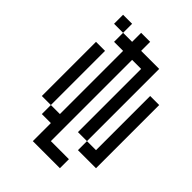

<svg xmlns="http://www.w3.org/2000/svg" viewBox="-220 -720 940 940"><g transform="rotate(45 250.0 -250.0)"><path d="M375 125V62.5H250V-500H312.5V-62.5H375V0H500V-437.5H437.5Q437.5 -437.5 437.5 -62.5H375Q375 -62.5 375 -562.5H250V-625H187.5V-562.5H125V-500H187.5V-62.5H125V0H187.5Q187.5 0 187.5 125ZM125 -62.5Q125 -62.5 125 -437.5H62.5Q62.5 -437.5 62.5 -62.5ZM125 -562.5V-625H62.5V-562.5Z"/></g></svg>

Font: BFUnifontExMono
Style: Regular
Weight: 500
Version: Version 15.0.06